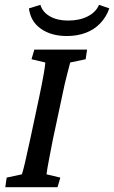

<svg xmlns="http://www.w3.org/2000/svg" viewBox="-20 -780 476 800"><path d="M2 0 7.8 -40 71.3 -53.7Q76.2 -68.4 84 -101.6Q91.8 -134.8 105.5 -198.2L142.6 -372.1Q156.2 -436.5 162.1 -471.2Q168 -505.9 168.9 -519.5L111.3 -533.2L123 -573.2H342.8L336.9 -533.2L272.5 -519.5Q269.5 -506.8 259.8 -470.7Q250 -434.6 237.3 -372.1L200.2 -198.2Q191.4 -153.3 186 -125Q180.7 -96.7 177.7 -80.1Q174.8 -63.5 173.8 -53.7L231.4 -40L219.7 0ZM392.6 -759.8 435.5 -745.1Q422.9 -709 397.5 -682.6Q372.1 -656.2 336.9 -643.1Q301.8 -629.9 258.8 -629.9Q193.4 -629.9 150.4 -660.2Q107.4 -690.4 100.6 -745.1L148.4 -759.8Q157.2 -729.5 188 -711.9Q218.8 -694.3 263.7 -694.3Q311.5 -694.3 345.7 -711.9Q379.9 -729.5 392.6 -759.8Z"/></svg>

Font: Crimson Pro Medium
Style: Italic
Weight: 500
Italic angle: -12°
Designer: Jacques Le Bailly
Foundry: Baron von Fonthausen
Version: Version 1.003